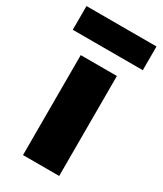

<svg xmlns="http://www.w3.org/2000/svg" viewBox="-217 -785 724 855"><g transform="rotate(30 145.0 -358.0)"><path d="M238 -514V0H52V-514ZM-35 -716H325V-594H-35Z"/></g></svg>

Font: Livvic Black
Style: Regular
Weight: 900
Designer: Jacques Le Bailly, Baron von Fonthausen
Version: Version 1.001; ttfautohint (v1.8.2)